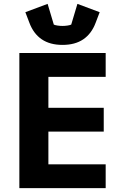

<svg xmlns="http://www.w3.org/2000/svg" viewBox="-20 -972 640 992"><path d="M80 0V-698H526V-575H230V-415H516V-292H230V-123H526V0ZM132 -854 111 -909 226 -952 258 -845Q264 -842 277 -840Q290 -838 303 -838Q316 -838 329 -840Q342 -842 348 -845L380 -952L495 -909L474 -854Q453 -798 410.5 -769Q368 -740 303 -740Q238 -740 195.5 -769Q153 -798 132 -854Z"/></svg>

Font: iA Writer Quattro V
Style: Regular
Weight: 400
Designer: Mike Abbink, Paul van der Laan, Pieter van Rosmalen, Oliver Reichenstein
Foundry: Information Architects Inc.
Version: Version 2.000